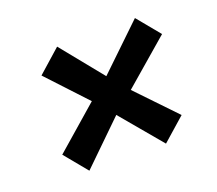

<svg xmlns="http://www.w3.org/2000/svg" viewBox="-92 -765 863 762"><g transform="rotate(-20 339.0 -384.0)"><path d="M166 -131.5 86.5 -228 269.5 -387.5 116.5 -551.5 214 -638 357.5 -461 543 -639 622.5 -542.5 430 -376.5 585.5 -214 488.5 -128.5 342 -303Z"/></g></svg>

Font: Merriweather Sans Italic
Style: Bold
Weight: 700
Italic angle: -7.5°
Designer: Eben Sorkin
Foundry: Eben Sorkin
Version: Version 1.008; ttfautohint (v1.7.19-72a1) -l 8 -r 50 -G 200 